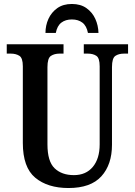

<svg xmlns="http://www.w3.org/2000/svg" viewBox="-20 -937 679 967"><path d="M325 10Q220 10 157.5 -42Q95 -94 95 -217V-603Q95 -645 77.5 -656Q60 -667 34 -667H14V-714H300V-667H280Q254 -667 236.5 -655.5Q219 -644 219 -599V-210Q219 -124 255 -89.5Q291 -55 352 -55Q413 -55 447.5 -96.5Q482 -138 482 -210V-603Q482 -645 465 -656Q448 -667 422 -667H402V-714H625V-667H605Q578 -667 561 -655.5Q544 -644 544 -599V-208Q544 -108 490.5 -49Q437 10 325 10ZM209 -771Q209 -809 224 -842Q239 -875 268.5 -896Q298 -917 342 -917Q386 -917 415.5 -896Q445 -875 460 -842Q475 -809 476 -771H423Q416 -807 395 -823Q374 -839 342 -839Q310 -839 289 -823Q268 -807 261 -771Z"/></svg>

Font: Noto Serif Condensed SemiBold
Style: Regular
Weight: 600
Width: 3
Designer: Monotype Design Team
Foundry: Monotype Imaging Inc.
Version: Version 2.013